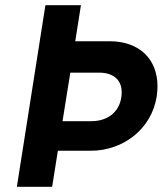

<svg xmlns="http://www.w3.org/2000/svg" viewBox="-20 -720 627 740"><path d="M403 -561H270L292 -700H155L45 0H181L203 -139H330C454 -139 564 -222 584 -348C586 -362 587 -375 587 -388C587 -492 517 -561 403 -561ZM333 -253H221L251 -440H363C415 -440 449 -413 449 -365C449 -293 398 -253 333 -253Z"/></svg>

Font: Arthouse Owned
Style: Bold Italic
Weight: 700
Italic angle: -10°
Designer: Jeremy Tribby
Foundry: Tribby Type
Version: Version 1.000;PS 001.000;hotconv 1.0.88;makeotf.lib2.5.64775